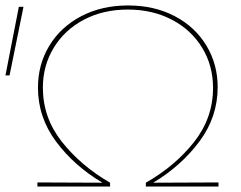

<svg xmlns="http://www.w3.org/2000/svg" viewBox="-23 -683 881 703"><path d="M777 -15V0H511V-14Q618 -75 687.5 -163Q757 -251 757 -361Q757 -443 717 -508.5Q677 -574 606 -611Q535 -648 445 -648Q355 -648 284.5 -611Q214 -574 174 -508.5Q134 -443 134 -362Q134 -252 203.5 -164Q273 -76 380 -14V0H114V-15L352 -14Q248 -76 182 -165Q116 -254 116 -362Q116 -447 157.5 -515.5Q199 -584 274 -623.5Q349 -663 446 -663Q542 -663 616.5 -624Q691 -585 732.5 -516.5Q774 -448 774 -364Q774 -255 707.5 -165.5Q641 -76 538 -14ZM46 -658H63L12 -407H-3Z"/></svg>

Font: Ysabeau SC Thin
Style: Regular
Weight: 200
Designer: Christian Thalmann (Catharsis Fonts)
Version: Version 0.003